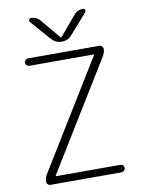

<svg xmlns="http://www.w3.org/2000/svg" viewBox="-101 -1022 813 1091"><g transform="rotate(-10 305.0 -476.5)"><path d="M90 -62 472 -684V-686Q472 -687 471 -687H100Q91 -687 84.5 -693Q78 -699 78 -708Q78 -717 84.5 -723.5Q91 -730 100 -730H510Q519 -730 525.5 -723.5Q532 -717 532 -708Q532 -689 520 -668L138 -46V-44Q138 -43 139 -43H510Q519 -43 525.5 -37Q532 -31 532 -22Q532 -13 525.5 -6.5Q519 0 510 0H100Q91 0 84.5 -6.5Q78 -13 78 -22Q78 -41 90 -62ZM405 -931Q424 -953 454 -953Q463 -953 466.5 -945.5Q470 -938 464 -931L363 -816Q340 -790 305 -790Q270 -790 247 -816L146 -931Q141 -937 144.5 -945Q148 -953 156 -953Q186 -953 205 -931L303 -815Q304 -814 305 -814L307 -815Z"/></g></svg>

Font: Rounded Mplus 1c Light
Style: Regular
Weight: 300
Version: Version 1.059.20150529